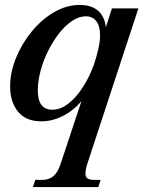

<svg xmlns="http://www.w3.org/2000/svg" viewBox="-20 -477 580 777"><path d="M113 280 123 251H152Q178 251 196 236Q214 221 225 187L330 -129L347 -126Q313 -58 259 -22Q205 14 147 14Q85 14 53 -25Q21 -64 21 -127Q21 -184 44.5 -242Q68 -300 108 -349Q148 -398 198.5 -427.5Q249 -457 303 -457Q363 -457 390 -419Q417 -381 406 -315L391 -313L433 -443H540L333 187Q323 219 327 235Q331 251 362 251H387L378 280ZM191 -33Q225 -33 257 -58Q289 -83 315.5 -124.5Q342 -166 360 -215Q371 -248 378 -279Q385 -310 385 -334Q385 -371 370 -391Q355 -411 327 -411Q300 -411 272 -392.5Q244 -374 219.5 -342.5Q195 -311 175.5 -272.5Q156 -234 145 -193.5Q134 -153 133 -117Q131 -33 191 -33Z"/></svg>

Font: Baskervville SemiBold
Style: Italic
Weight: 600
Italic angle: -18°
Version: Version 1.100